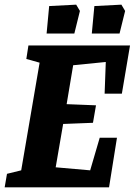

<svg xmlns="http://www.w3.org/2000/svg" viewBox="-34 -804 578 824"><path d="M489 -402H415L420 -538L280 -524L252 -357L378 -352L365 -277L237 -272L205 -86L353 -73L394 -213H468L434 0H-14L-4 -58L57 -73L136 -535L79 -551L88 -609H524ZM166 -660 177 -778 293 -784 309 -757 285 -660ZM360 -660 371 -778 487 -784 503 -757 479 -660Z"/></svg>

Font: Grenze
Style: Bold Italic
Weight: 700
Italic angle: -10°
Designer: Renata Polastri
Foundry: Omnibus-Type
Version: Version 1.002; ttfautohint (v1.8)